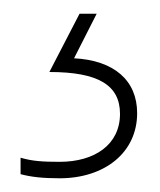

<svg xmlns="http://www.w3.org/2000/svg" viewBox="-20 -20 233 280"><path d="M180 145C180 97 146 68 88 65L121 0H96L52 85C123 85 155 104 155 146C155 191 118 216 67 216C42 216 27 215 10 210V234C25 238 42 240 67 240C132 240 180 203 180 145Z"/></svg>

Font: Noto Sans Thai Looped Thin
Style: Regular
Weight: 100
Designer: Sasikarn Vongin, Ben Mitchell
Foundry: The Fontpad Ltd
Version: Version 1.001